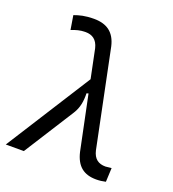

<svg xmlns="http://www.w3.org/2000/svg" viewBox="-145 -847 868 961"><g transform="rotate(20 288.5 -366.0)"><path d="M475.6 9.8C493.2 9.8 508.8 7.8 525.9 3.9L529.3 -70.3C510.7 -67.9 501 -66.9 497.6 -66.9C460 -66.9 435.1 -84 425.3 -126.5L319.3 -641.6C303.2 -712.4 259.8 -742.2 191.4 -742.2C144 -742.2 114.3 -733.9 87.4 -724.1L99.6 -649.4C124 -658.7 144.5 -665.5 174.3 -665.5C210 -665.5 236.3 -648.9 246.6 -606L278.3 -452.1L-8.8 0H87.4L257.3 -267.6C278.8 -301.8 284.2 -337.4 283.2 -378.9L293 -381.8L353 -92.8C369.6 -21 409.7 9.8 475.6 9.8Z"/></g></svg>

Font: Cascadia Code PL SemiLight
Style: Italic
Weight: 350
Italic angle: -10°
Monospace: yes
Designer: Aaron Bell
Foundry: Saja Typeworks
Version: Version 2404.023